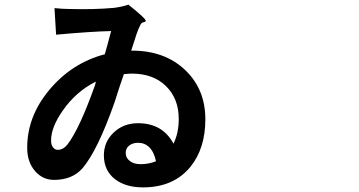

<svg xmlns="http://www.w3.org/2000/svg" viewBox="-20 -771 1540 824"><path d="M593.8 33.2Q519.5 33.2 473.6 -2Q425.8 -39.1 425.8 -104.5Q425.8 -162.1 467.8 -202.1Q509.8 -242.2 572.3 -242.2Q677.7 -242.2 724.6 -154.3Q747.1 -200.2 747.1 -260.7Q747.1 -347.7 692.4 -401.4Q637.7 -455.1 545.9 -455.1Q535.2 -455.1 514.6 -453.1H511.7Q494.1 -403.3 471.7 -332Q399.4 -126 334 -48.8Q290 1 211.9 1Q165 1 132.8 -34.2Q96.7 -73.2 96.7 -136.7Q96.7 -271.5 191.4 -384.8Q288.1 -501 429.7 -538.1Q439.5 -571.3 454.1 -627Q456.1 -634.8 457 -637.7Q369.1 -635.7 220.7 -622.1L213.9 -736.3Q248 -732.4 279.3 -732.4Q382.8 -729.5 469.7 -737.3Q505.9 -742.2 531.2 -751Q609.4 -688.5 605.5 -680.7Q603.5 -676.8 597.7 -675.8Q587.9 -674.8 583 -665Q576.2 -653.3 566.4 -626Q563.5 -618.2 557.6 -598.6Q548.8 -570.3 543 -553.7H546.9Q686.5 -553.7 773.9 -471.2Q861.3 -388.7 861.3 -258.8Q861.3 -133.8 796.9 -54.7Q724.6 33.2 593.8 33.2ZM583 -66.4Q619.1 -66.4 649.4 -79.1Q641.6 -118.2 620.1 -139.6Q600.6 -158.2 572.3 -158.2Q549.8 -158.2 534.7 -146.5Q519.5 -134.8 519.5 -114.3Q519.5 -93.8 537.1 -80.1Q554.7 -66.4 583 -66.4ZM227.5 -127.9Q252 -127.9 270.5 -152.3Q321.3 -218.8 387.7 -405.3L391.6 -420.9Q305.7 -377.9 249 -295.9Q199.2 -224.6 199.2 -168Q199.2 -149.4 207.5 -138.7Q215.8 -127.9 227.5 -127.9Z"/></svg>

Font: Bpmf GenSeki Gothic B
Style: B
Weight: 700
Foundry: But Ko
Version: Version 1.320